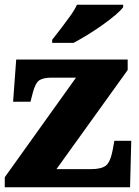

<svg xmlns="http://www.w3.org/2000/svg" viewBox="-20 -786 582 806"><path d="M0 0V-42L299 -460H195Q163 -460 146 -449.5Q129 -439 118 -398L108 -359H35L48 -536H516V-492L217 -76H362Q404 -76 423.5 -90Q443 -104 453 -156L460 -195H531L526 0ZM199 -619Q214 -638 234 -664Q254 -690 273.5 -717Q293 -744 303 -766H497V-756Q488 -743 464.5 -723Q441 -703 410 -681Q379 -659 347 -639.5Q315 -620 289 -606H199Z"/></svg>

Font: Noto Serif Sinhala Black
Style: Regular
Weight: 900
Designer: Jelle Bosma - Monotype Design Team
Foundry: Monotype Imaging Inc.
Version: Version 2.007; ttfautohint (v1.8.4.7-5d5b)